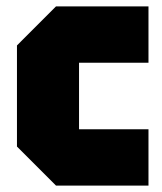

<svg xmlns="http://www.w3.org/2000/svg" viewBox="-20 -580 505 600"><path d="M33 -122V-438L155 -560H444V-384H227V-176H444V0H155Z"/></svg>

Font: Tektur SemiCondensed ExtraBold
Style: Regular
Weight: 800
Width: 4
Designer: Adam Jagosz
Foundry: Adam Jagosz
Version: Version 1.005;gftools[0.9.30]